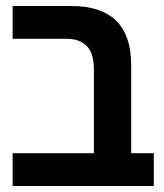

<svg xmlns="http://www.w3.org/2000/svg" viewBox="-20 -618 546 638"><path d="M22 0V-109H292V-385Q292 -442 268 -465.5Q244 -489 202 -489H22V-598H218Q315 -598 365.5 -549.5Q416 -501 416 -399V-109H491V0Z"/></svg>

Font: Noto Sans Hebrew SemiCondensed SemiBold
Style: Regular
Weight: 600
Width: 4
Designer: Monotype Design Team
Foundry: Monotype Imaging Inc.
Version: Version 2.004; ttfautohint (v1.8.4.7-5d5b)